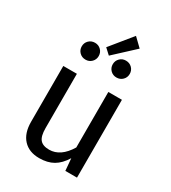

<svg xmlns="http://www.w3.org/2000/svg" viewBox="-215 -1003 1005 1126"><g transform="rotate(30 287.5 -440.5)"><path d="M483 0H404L397 -82Q367 -33 328 -10.5Q289 12 233 12Q164 12 125 -30Q86 -72 86 -149V-527H178V-159Q178 -105 197 -82.5Q216 -60 259 -60Q336 -60 391 -151V-527H483ZM423 -839 287 -713 249 -748 367 -893ZM237 -681Q237 -657 220.5 -640.5Q204 -624 180 -624Q155 -624 138.5 -640.5Q122 -657 122 -681Q122 -705 138.5 -721.5Q155 -738 180 -738Q204 -738 220.5 -721.5Q237 -705 237 -681ZM447 -681Q447 -657 430.5 -640.5Q414 -624 389 -624Q365 -624 348.5 -640.5Q332 -657 332 -681Q332 -705 348.5 -721.5Q365 -738 389 -738Q414 -738 430.5 -721.5Q447 -705 447 -681Z"/></g></svg>

Font: FiraGOUPP
Style: Medium
Weight: 400
Designer: bBox Type
Foundry: bBox Type GmbH
Version: Version 1.001